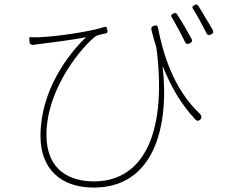

<svg xmlns="http://www.w3.org/2000/svg" viewBox="-20 -803 1020 868"><path d="M814 -684C802 -704 790 -724 780 -739C776 -745 771 -745 764 -742C755 -738 751 -734 756 -726C765 -710 776 -691 787 -671C798 -651 808 -630 817 -612C822 -603 829 -603 838 -607C848 -612 851 -617 846 -627C837 -644 825 -664 814 -684ZM883 -711C893 -692 904 -672 913 -654C917 -644 924 -642 934 -647C944 -652 947 -657 942 -667C932 -685 920 -705 908 -724C897 -744 886 -762 876 -777C871 -784 867 -784 859 -780C850 -775 847 -770 853 -762C862 -748 873 -730 883 -711ZM652 -148C605 -43 522 17 405 17C298 17 190 -31 190 -193C190 -408 358 -600 415 -641C425 -645 443 -649 457 -652C467 -654 468 -659 465 -669C462 -679 462 -684 452 -681C393 -661 239 -638 162 -635C146 -634 128 -634 116 -635C114 -635 112 -633 112 -629L113 -617V-614C114 -604 121 -599 131 -600C143 -602 155 -604 167 -605C209 -611 308 -622 369 -635C288 -557 163 -394 163 -188C163 -41 253 45 404 45C674 45 747 -227 715 -505C753 -411 797 -334 862 -264C870 -255 878 -255 886 -263C894 -271 891 -282 882 -290C760 -406 716 -567 694 -678C692 -689 686 -690 675 -686C665 -683 662 -676 665 -666C672 -639 679 -613 687 -588C711 -405 699 -253 652 -148Z"/></svg>

Font: GenSenRounded2 TW EL
Style: Regular
Weight: 250
Version: Version 2.100;PS 2.1;hotconv 16.6.51;makeotf.lib2.5.65220 DE